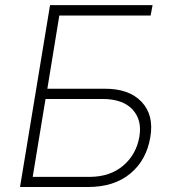

<svg xmlns="http://www.w3.org/2000/svg" viewBox="-20 -748 693 768"><path d="M60.1 0 180.2 -727.5H590.3L582.5 -686H217.3L169.4 -393.1H397.9Q496.6 -393.6 546.4 -340.6Q596.2 -287.6 581.5 -200.7Q566.4 -107.9 501.5 -54Q436.5 0 332.5 0ZM110.8 -40.5H339.4Q420.9 -41 473.1 -85.7Q525.4 -130.4 537.6 -201.7Q548.8 -268.6 509.8 -310.3Q470.7 -352.1 390.1 -352.1H162.1Z"/></svg>

Font: Inter Extra Light
Style: Italic
Weight: 200
Italic angle: -9.39999°
Designer: Rasmus Andersson
Foundry: rsms
Version: Version 4.000;git-3c8e0fc